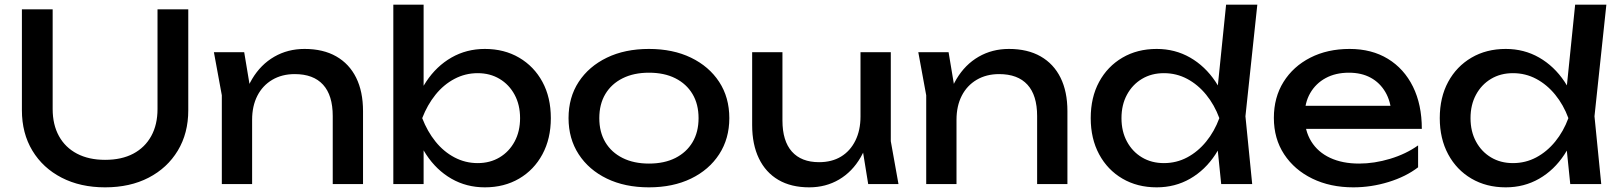

<svg xmlns="http://www.w3.org/2000/svg" viewBox="-20 -790 6948 824"><path d="M206 -322Q206 -255 233 -206Q260 -157 310.5 -130.5Q361 -104 431 -104Q502 -104 552 -130.5Q602 -157 629 -206Q656 -255 656 -322V-750H788V-317Q788 -218 743 -143.5Q698 -69 618 -27.5Q538 14 431 14Q325 14 244.5 -27.5Q164 -69 119 -143.5Q74 -218 74 -317V-750H206Z M898 -566H1028L1062 -362V0H932V-381ZM1287 -580Q1367 -580 1423 -548Q1479 -516 1508.5 -456.5Q1538 -397 1538 -313V0H1408V-292Q1408 -381 1366.5 -426.5Q1325 -472 1245 -472Q1190 -472 1148.5 -447.5Q1107 -423 1084.5 -379Q1062 -335 1062 -276L1016 -301Q1025 -389 1062 -451Q1099 -513 1157 -546.5Q1215 -580 1287 -580Z M1668 -770H1798V-371L1778 -334V-229L1798 -187V0H1668ZM1746 -283Q1765 -373 1809 -439.5Q1853 -506 1917.5 -543Q1982 -580 2061 -580Q2144 -580 2208 -542.5Q2272 -505 2308 -438.5Q2344 -372 2344 -283Q2344 -195 2308 -128Q2272 -61 2208 -23.5Q2144 14 2061 14Q1982 14 1917.5 -23Q1853 -60 1809 -127Q1765 -194 1746 -283ZM2212 -283Q2212 -340 2188.5 -383.5Q2165 -427 2124 -451.5Q2083 -476 2030 -476Q1977 -476 1930.5 -451.5Q1884 -427 1849 -383.5Q1814 -340 1792 -283Q1814 -226 1849 -182.5Q1884 -139 1930.5 -114.5Q1977 -90 2030 -90Q2083 -90 2124 -114.5Q2165 -139 2188.5 -182.5Q2212 -226 2212 -283Z M2765 14Q2662 14 2584.5 -23.5Q2507 -61 2463.5 -128Q2420 -195 2420 -283Q2420 -372 2463.5 -438.5Q2507 -505 2584.5 -542.5Q2662 -580 2765 -580Q2868 -580 2945.5 -542.5Q3023 -505 3066.5 -438.5Q3110 -372 3110 -283Q3110 -195 3066.5 -128Q3023 -61 2945.5 -23.5Q2868 14 2765 14ZM2765 -88Q2831 -88 2878.5 -112Q2926 -136 2952 -179.5Q2978 -223 2978 -283Q2978 -343 2952 -386.5Q2926 -430 2878.5 -454Q2831 -478 2765 -478Q2700 -478 2652 -454Q2604 -430 2578 -386.5Q2552 -343 2552 -283Q2552 -223 2578 -179.5Q2604 -136 2652 -112Q2700 -88 2765 -88Z M3453 14Q3375 14 3320.5 -18Q3266 -50 3237 -110Q3208 -170 3208 -253V-566H3338V-273Q3338 -185 3378.5 -139.5Q3419 -94 3495 -94Q3550 -94 3589.5 -118Q3629 -142 3651 -186.5Q3673 -231 3673 -290L3718 -265Q3710 -178 3674 -115.5Q3638 -53 3581 -19.5Q3524 14 3453 14ZM3706 0 3673 -204V-566H3803V-184L3836 0Z M3921 -566H4051L4085 -362V0H3955V-381ZM4310 -580Q4390 -580 4446 -548Q4502 -516 4531.5 -456.5Q4561 -397 4561 -313V0H4431V-292Q4431 -381 4389.5 -426.5Q4348 -472 4268 -472Q4213 -472 4171.5 -447.5Q4130 -423 4107.5 -379Q4085 -335 4085 -276L4039 -301Q4048 -389 4085 -451Q4122 -513 4180 -546.5Q4238 -580 4310 -580Z M5221 0 5199 -215 5228 -282 5200 -359 5242 -770H5376L5325 -291L5354 0ZM5259 -283Q5240 -194 5196 -127Q5152 -60 5087.5 -23Q5023 14 4944 14Q4861 14 4797 -23.5Q4733 -61 4697 -128Q4661 -195 4661 -283Q4661 -372 4697 -438.5Q4733 -505 4797 -542.5Q4861 -580 4944 -580Q5023 -580 5087.5 -543Q5152 -506 5196.5 -439.5Q5241 -373 5259 -283ZM4793 -283Q4793 -226 4816.5 -182.5Q4840 -139 4881 -114.5Q4922 -90 4975 -90Q5029 -90 5075 -114.5Q5121 -139 5156.5 -182.5Q5192 -226 5213 -283Q5192 -340 5156.5 -383.5Q5121 -427 5075 -451.5Q5029 -476 4975 -476Q4922 -476 4881 -451.5Q4840 -427 4816.5 -383.5Q4793 -340 4793 -283Z M5788 14Q5689 14 5612 -23.5Q5535 -61 5491 -128Q5447 -195 5447 -284Q5447 -372 5488.5 -438.5Q5530 -505 5603.5 -542.5Q5677 -580 5772 -580Q5867 -580 5936.5 -537.5Q6006 -495 6044 -418Q6082 -341 6082 -237H5549V-336H6017L5952 -299Q5949 -355 5925.5 -395Q5902 -435 5862.5 -456.5Q5823 -478 5769 -478Q5712 -478 5669.5 -455Q5627 -432 5603 -390.5Q5579 -349 5579 -292Q5579 -229 5607.5 -183Q5636 -137 5688.5 -112.5Q5741 -88 5813 -88Q5878 -88 5946 -108.5Q6014 -129 6066 -166V-72Q6014 -32 5939.5 -9Q5865 14 5788 14Z M6719 0 6697 -215 6726 -282 6698 -359 6740 -770H6874L6823 -291L6852 0ZM6757 -283Q6738 -194 6694 -127Q6650 -60 6585.5 -23Q6521 14 6442 14Q6359 14 6295 -23.5Q6231 -61 6195 -128Q6159 -195 6159 -283Q6159 -372 6195 -438.5Q6231 -505 6295 -542.5Q6359 -580 6442 -580Q6521 -580 6585.5 -543Q6650 -506 6694.5 -439.5Q6739 -373 6757 -283ZM6291 -283Q6291 -226 6314.5 -182.5Q6338 -139 6379 -114.5Q6420 -90 6473 -90Q6527 -90 6573 -114.5Q6619 -139 6654.5 -182.5Q6690 -226 6711 -283Q6690 -340 6654.5 -383.5Q6619 -427 6573 -451.5Q6527 -476 6473 -476Q6420 -476 6379 -451.5Q6338 -427 6314.5 -383.5Q6291 -340 6291 -283Z"/></svg>

Font: Unbounded
Style: Regular
Weight: 400
Designer: Luke Prowse, Jean-Baptiste Morizot, Fátima Lázaro, Florian Runge
Foundry: NaN
Version: Version 1.701;gftools[0.9.28.dev5+ged2979d]